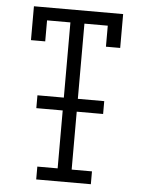

<svg xmlns="http://www.w3.org/2000/svg" viewBox="-53 -777 605 819"><g transform="rotate(5 250.0 -367.5)"><path d="M133 0V-55H220V-303H107V-358H220V-680H120V-590H59V-735H441V-590H380V-680H280V-358H393V-303H280V-55H367V0Z"/></g></svg>

Font: Iosevka Slab Light
Style: Regular
Weight: 300
Monospace: yes
Designer: Belleve Invis
Foundry: Belleve Invis
Version: Version 11.1.0; ttfautohint (v1.8.3)